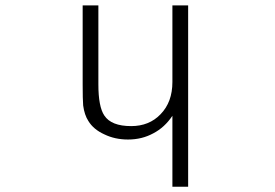

<svg xmlns="http://www.w3.org/2000/svg" viewBox="-20 -706 1040 727"><path d="M692.4 -685.5H632.8V-395.5Q632.8 -319.3 587.9 -273.4Q544.9 -228.5 476.6 -228.5Q401.4 -228.5 375 -268.6Q352.5 -301.8 352.5 -386.7V-685.5H293V-385.7Q293 -330.1 294.9 -306.6Q299.8 -270.5 314.5 -248Q334 -215.8 375 -197.3Q415 -177.7 464.8 -177.7Q517.6 -177.7 560.5 -201.2Q603.5 -223.6 632.8 -267.6V1H692.4Z"/></svg>

Font: DotumChe
Style: Regular
Weight: 400
Monospace: yes
Version: Version 2.21